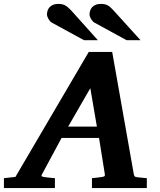

<svg xmlns="http://www.w3.org/2000/svg" viewBox="-73 -949 808 969"><path d="M382.8 -503.9 271 -310.1H416ZM391.1 0V-49.8Q398.9 -50.8 407 -51.5Q415 -52.2 421.9 -53.2Q429.7 -54.2 437 -55.2Q446.8 -56.2 452.1 -58.6Q457.5 -61 456.1 -69.8L426.8 -252.9H237.8L139.2 -69.8Q134.3 -62.5 138.2 -59.3Q142.1 -56.2 151.9 -55.2Q159.7 -54.2 168.5 -53.2Q175.8 -52.2 185.1 -51.5Q194.3 -50.8 204.1 -49.8V0H-53.2V-49.8L4.9 -56.2L375 -687H493.2L602.1 -70.8Q603.5 -61 607.2 -58.3Q610.8 -55.7 622.1 -54.2Q628.9 -53.7 636.7 -52.7Q643.6 -51.8 651.6 -51.3Q659.7 -50.8 668 -49.8V0ZM351.1 -746.1 189 -834.5Q183.6 -837.4 179.2 -842.5Q174.8 -847.7 171.4 -853.5Q168 -859.4 166 -865.5Q164.1 -871.6 164.1 -876.5Q164.1 -885.3 167 -894.8Q169.9 -904.3 176.5 -911.9Q183.1 -919.4 194.1 -924.3Q205.1 -929.2 221.2 -929.2Q231.4 -929.2 239.3 -927.7Q247.1 -926.3 254.4 -922.6Q261.7 -918.9 269 -912.8Q276.4 -906.7 285.2 -897.5L420.9 -746.1ZM565.9 -746.1 404.3 -834.5Q398.9 -837.4 394.3 -842.5Q389.6 -847.7 386.2 -853.5Q382.8 -859.4 380.9 -865.5Q378.9 -871.6 378.9 -876.5Q378.9 -885.3 381.8 -894.8Q384.8 -904.3 391.4 -911.9Q397.9 -919.4 408.9 -924.3Q419.9 -929.2 436 -929.2Q446.3 -929.2 454.1 -927.7Q461.9 -926.3 469.2 -922.6Q476.6 -918.9 483.6 -912.8Q490.7 -906.7 499 -897.5L636.2 -746.1Z"/></svg>

Font: Charis SIL
Style: Bold Italic
Weight: 700
Italic angle: -11°
Foundry: SIL International
Version: Version 4.112